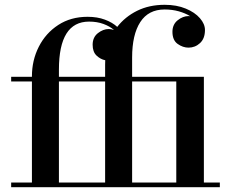

<svg xmlns="http://www.w3.org/2000/svg" viewBox="-20 -780 968 800"><path d="M26.5 -19.5H113V-440.5H26.5V-460H113V-461.5Q113 -529 141.8 -585.5Q170.5 -642 222.8 -676Q275 -710 345 -710Q385.5 -710 417 -698.2Q448.5 -686.5 468.5 -668Q501 -710 551.2 -735Q601.5 -760 666 -760Q716 -760 754 -744.2Q792 -728.5 813 -704.2Q834 -680 834 -655Q834 -619.5 813.5 -600.5Q793 -581.5 765.5 -581.5Q742 -581.5 720.2 -597Q698.5 -612.5 698.5 -647.5Q698.5 -678 720.2 -695.5Q742 -713 765.5 -713Q769 -713 772.5 -712.5Q752.5 -725 725 -732.8Q697.5 -740.5 666 -740.5Q598.5 -740.5 564.5 -688Q530.5 -635.5 530.5 -540V-460H829.5V-19.5H896V0H26.5ZM225.5 -490V-460H418V-511.5Q418 -520.5 418.5 -529Q398.5 -533 382.2 -548.5Q366 -564 366 -593.5Q366 -624.5 387.8 -641.8Q409.5 -659 433 -659Q444 -659 455 -655Q437.5 -670.5 411 -680.2Q384.5 -690 351 -690Q225.5 -690 225.5 -490ZM225.5 -19.5H418V-440.5H225.5ZM714.5 -440.5H530.5V-19.5H714.5Z"/></svg>

Font: Bodoni* 11pt Medium
Style: Regular
Weight: 500
Version: Version 2.3